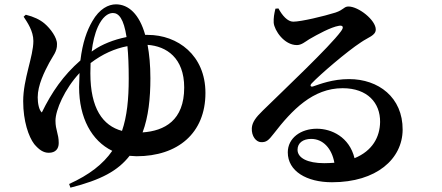

<svg xmlns="http://www.w3.org/2000/svg" viewBox="-20 -795 2040 886"><path d="M89 -718C106 -692 134 -652 134 -606C134 -534 87 -431 87 -328C87 -236 112 -164 138 -130C160 -104 180 -90 205 -90C236 -90 251 -108 251 -135C251 -178 236 -194 236 -238C236 -287 278 -384 347 -458L345 -393C345 -251 403 -145 498 -99C456 -38 392 12 299 54L305 71C447 35 524 -7 578 -76L610 -74C800 -74 928 -180 928 -366C928 -540 800 -634 662 -634H650C623 -730 573 -775 515 -775C481 -775 439 -755 406 -697C381 -654 361 -599 351 -516C272 -447 219 -370 173 -276C160 -287 154 -318 154 -346C154 -402 185 -464 207 -505C224 -537 244 -557 243 -591C244 -621 213 -663 186 -686C165 -704 136 -718 99 -727ZM398 -504C453 -546 510 -571 568 -582C572 -542 574 -493 574 -432C574 -337 566 -258 543 -191C454 -215 397 -295 397 -457ZM661 -588C748 -582 830 -528 830 -391C830 -239 739 -191 638 -184C665 -256 674 -341 674 -434C674 -494 669 -545 661 -588ZM403 -557C408 -599 417 -639 432 -672C452 -715 477 -735 501 -735C528 -735 551 -709 564 -624C503 -612 449 -589 413 -564Z M1333 -695C1307 -695 1282 -724 1265 -756L1251 -755C1245 -730 1242 -713 1243 -690C1246 -655 1291 -587 1350 -587C1371 -587 1388 -602 1407 -614C1445 -636 1507 -670 1544 -676C1560 -679 1570 -672 1553 -650C1501 -579 1291 -381 1193 -285C1160 -253 1144 -231 1142 -204C1140 -166 1162 -140 1184 -139C1209 -138 1219 -147 1243 -178C1328 -288 1424 -388 1561 -388C1676 -388 1735 -320 1734 -232C1733 -163 1699 -99 1616 -65C1592 -163 1510 -201 1442 -201C1368 -201 1308 -158 1308 -92C1308 -5 1395 46 1512 46C1718 46 1837 -62 1838 -196C1839 -346 1726 -430 1591 -430C1514 -430 1457 -407 1424 -396C1414 -393 1408 -400 1419 -411C1457 -451 1580 -557 1646 -600C1679 -623 1714 -631 1714 -659C1714 -702 1635 -765 1588 -765C1567 -765 1567 -750 1528 -737C1474 -720 1369 -695 1333 -695ZM1523 -44C1508 -43 1493 -42 1476 -42C1399 -42 1353 -66 1353 -104C1353 -135 1378 -154 1416 -154C1470 -154 1511 -111 1523 -44Z"/></svg>

Font: Noto Serif JP
Style: Bold
Weight: 700
Designer: Ryoko NISHIZUKA 西塚涼子 (kana & ideographs); Frank Grießhammer (Latin, Greek & Cyrillic); Wenlong ZHANG 张文龙 (bopomofo); San
Foundry: Adobe
Version: Version 2.001;hotconv 1.1.0;makeotfexe 2.6.0